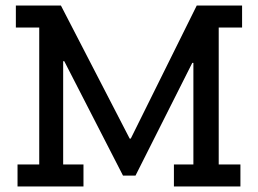

<svg xmlns="http://www.w3.org/2000/svg" viewBox="-20 -670 927 690"><path d="M766 -571V-79H844V0H605V-79H675V-444H671L467 -39H422L211 -450H207V-79H280V0H43V-79H121V-571H37V-650H199L446 -172H450L687 -650H850V-571Z"/></svg>

Font: Zilla Slab Medium
Style: Regular
Weight: 500
Designer: Typotheque.com
Foundry: Typotheque type foundry
Version: Version 1.1; 2017